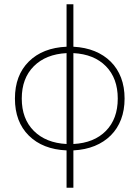

<svg xmlns="http://www.w3.org/2000/svg" viewBox="-20 -730 654 900"><path d="M292 150V-25Q180 -30 115 -94.5Q50 -159 50 -268Q50 -377 115 -441.5Q180 -506 292 -511V-710H324V-511Q380 -508 424 -490Q468 -472 499.5 -440.5Q531 -409 547.5 -365.5Q564 -322 564 -268Q564 -214 547.5 -170.5Q531 -127 499.5 -95.5Q468 -64 424 -46Q380 -28 324 -25V150ZM82 -268Q82 -173 138.5 -116.5Q195 -60 292 -55V-481Q195 -476 138.5 -419.5Q82 -363 82 -268ZM532 -268Q532 -363 476.5 -419.5Q421 -476 324 -481V-55Q421 -60 476.5 -116.5Q532 -173 532 -268Z"/></svg>

Font: Geist Thin
Style: Regular
Weight: 400
Designer: Basement.studio, Andrés Briganti, Mateo Zaragoza
Foundry: Basement.studio, Vercel, Andrés Briganti, Guido Ferreyra, Mateo Zaragoza
Version: Version 1.401